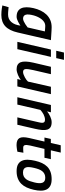

<svg xmlns="http://www.w3.org/2000/svg" viewBox="922 -1655 971 2855"><g transform="rotate(90 1407.5 -227.5)"><path d="M202 238Q176 238 151 236Q126 234 106 231Q82 227 61 223L87 130Q107 132 127 134Q144 136 163 137Q182 138 196 138Q265 138 307.5 89.5Q350 41 361 -46Q353 -40 337.5 -30.5Q322 -21 303.5 -11.5Q285 -2 265.5 4.5Q246 11 229 11Q180 11 149 -7Q118 -25 103 -58Q88 -91 88 -137.5Q88 -184 101 -241Q114 -297 137.5 -346Q161 -395 195.5 -431.5Q230 -468 277 -489Q324 -510 385 -510Q405 -510 438 -508Q471 -506 502 -504Q538 -501 577 -499Q549 -377 529.5 -292.5Q510 -208 497.5 -153.5Q485 -99 478 -69.5Q471 -40 468 -26.5Q465 -13 464.5 -10.5Q464 -8 464 -8Q435 119 371.5 178.5Q308 238 202 238ZM363 -415Q335 -415 311 -400.5Q287 -386 267.5 -362Q248 -338 233.5 -307.5Q219 -277 210 -246Q187 -161 199.5 -123Q212 -85 258 -85Q275 -85 297.5 -95.5Q320 -106 340 -119Q364 -134 388 -153L447 -409Q431 -410 415 -412Q401 -413 387 -414Q373 -415 363 -415Z M717 -499H826L711 0H602ZM761 -693H870L844 -578H735Z M1380 -499 1265 0H1155L1168 -52Q1155 -41 1136.5 -30Q1118 -19 1096.5 -10Q1075 -1 1052.5 5Q1030 11 1010 11Q930 11 906 -48Q882 -107 912 -238L973 -499H1083L1023 -239Q1004 -158 1007.5 -121.5Q1011 -85 1050 -85Q1066 -85 1087.5 -92.5Q1109 -100 1130 -111.5Q1151 -123 1168 -135.5Q1185 -148 1193 -158L1270 -499Z M1426 0 1541 -499H1650L1636 -442Q1652 -455 1671 -467Q1690 -479 1711 -488.5Q1732 -498 1754 -504Q1776 -510 1797 -510Q1844 -510 1870.5 -493.5Q1897 -477 1907 -445.5Q1917 -414 1913 -367.5Q1909 -321 1895 -261L1835 0H1725L1785 -260Q1792 -294 1799 -321.5Q1806 -349 1806 -369Q1806 -389 1796 -400Q1786 -411 1760 -411Q1740 -411 1719.5 -405Q1699 -399 1679.5 -389Q1660 -379 1643.5 -366.5Q1627 -354 1614 -342L1535 0Z M2194 -403 2144 -190Q2132 -136 2138.5 -111.5Q2145 -87 2176 -87Q2187 -87 2200 -87Q2213 -87 2224 -88Q2237 -89 2251 -90L2236 -1Q2218 3 2200 6Q2185 8 2168 10Q2151 12 2138 12Q2058 12 2033.5 -31Q2009 -74 2032 -175L2085 -403H2025L2046 -498H2106L2140 -645H2249L2215 -498H2347L2326 -403Z M2645 -510Q2706 -510 2743.5 -489.5Q2781 -469 2798 -433.5Q2815 -398 2815 -349.5Q2815 -301 2802 -244Q2789 -187 2768 -140Q2747 -93 2714 -59.5Q2681 -26 2634.5 -7.5Q2588 11 2525 11Q2461 11 2424 -10Q2387 -31 2370.5 -68.5Q2354 -106 2355.5 -156Q2357 -206 2371 -265Q2384 -322 2405 -367Q2426 -412 2458 -444Q2490 -476 2536 -493Q2582 -510 2645 -510ZM2547 -84Q2581 -84 2604.5 -96.5Q2628 -109 2645 -131.5Q2662 -154 2673 -185.5Q2684 -217 2693 -254Q2702 -291 2703.5 -321Q2705 -351 2697.5 -372Q2690 -393 2672 -404Q2654 -415 2623 -415Q2591 -415 2567.5 -403.5Q2544 -392 2526.5 -371Q2509 -350 2497.5 -319.5Q2486 -289 2477 -251Q2468 -213 2465 -182Q2462 -151 2469 -129Q2476 -107 2494.5 -95.5Q2513 -84 2547 -84Z"/></g></svg>

Font: Panefresco 750wt
Style: Italic
Weight: 750
Foundry: Campivisivi & Chank Co
Version: Version 1.000